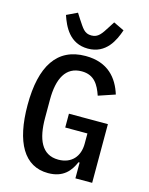

<svg xmlns="http://www.w3.org/2000/svg" viewBox="-138 -1030 876 1128"><g transform="rotate(15 300.0 -466.0)"><path d="M430 0H532V-357H295V-273H430V-210C430 -134 385 -80 304 -80C202 -80 166 -169 166 -297V-408C166 -536 207 -617 304 -617C381 -617 410 -564 431 -503L532 -537C503 -630 440 -710 303 -710C130 -710 47 -581 47 -344C47 -117 121 12 266 12C359 12 399 -40 423 -96H430ZM303 -755C414 -755 456 -848 478 -913L413 -944L392 -911C361 -862 344 -835 303 -835C260 -835 247 -862 214 -911L193 -944L128 -913C150 -848 191 -755 303 -755Z"/></g></svg>

Font: IBM Mono Medium
Style: Regular
Weight: 500
Monospace: yes
Designer: Mike Abbink, Paul van der Laan, Pieter van Rosmalen
Foundry: Bold Monday
Version: Version 2.3